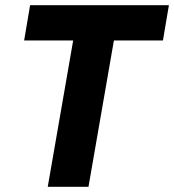

<svg xmlns="http://www.w3.org/2000/svg" viewBox="-20 -720 671 740"><path d="M164 0H321L419 -564H608L631 -700H96L73 -564H262Z"/></svg>

Font: Fixel Display
Style: Bold Italic
Weight: 700
Italic angle: -10°
Designer: AlfaBravo + MacPaw
Foundry: Kyrylo Tkachov, Marchela Mozhyna, Serhii Makarenko, Maria Weinstein, Zakhar Kryvoshyya
Version: Version 1.210;Glyphs 3.2 (3217)